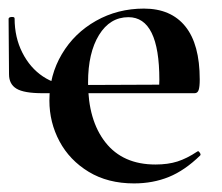

<svg xmlns="http://www.w3.org/2000/svg" viewBox="-24 -415 517 447"><path d="M91 -181Q91 -240 120 -289Q149 -338 199.5 -366.5Q250 -395 311 -395Q374 -395 407.5 -353.5Q441 -312 441 -230Q441 -213 438.5 -205.5Q436 -198 429 -198H346L347 -229Q347 -375 275 -375Q232 -375 206.5 -333.5Q181 -292 181 -223Q181 -135 221.5 -83.5Q262 -32 338 -32Q367 -32 389 -39Q411 -46 435 -62L437 -63Q439 -63 441.5 -59Q444 -55 442 -53Q406 -18 369 -3Q332 12 288 12Q227 12 182.5 -15Q138 -42 114.5 -86Q91 -130 91 -181ZM-3 -242 -4 -371Q-4 -375 3 -375.5Q10 -376 10 -372Q10 -328 28 -292.5Q46 -257 76 -237Q106 -217 141 -217L375 -218V-198H75Q32 -198 14.5 -208.5Q-3 -219 -3 -242Z"/></svg>

Font: Cormorant Infant SemiBold
Style: Regular
Weight: 600
Designer: Christian Thalmann (Catharsis Fonts)
Foundry: Catharsis Fonts
Version: Version 4.000